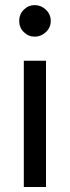

<svg xmlns="http://www.w3.org/2000/svg" viewBox="-20 -750 280 770"><path d="M164.5 0H75.5V-506.5H164.5ZM119 -603Q94 -603 75.5 -621.2Q57 -639.5 57 -666Q57 -693 75.5 -711.2Q94 -729.5 119 -729.5Q144.5 -729.5 164 -711.2Q183.5 -693 183.5 -666Q183.5 -639.5 164 -621.2Q144.5 -603 119 -603Z"/></svg>

Font: Verano Sans
Style: Regular
Weight: 400
Designer: Lukasz Dziedzic with Adam Twardoch and Botio Nikoltchev
Foundry: tyPoland Lukasz Dziedzic
Version: Version 3.001;December 28, 2019;FontCreator 12.0.0.2547 64-b